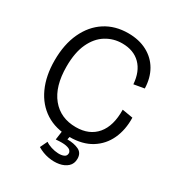

<svg xmlns="http://www.w3.org/2000/svg" viewBox="-199 -798 1019 1104"><g transform="rotate(30 310.5 -246.5)"><path d="M333 13Q240 13 174.5 -29Q109 -71 74 -147.5Q39 -224 39 -326Q39 -433 75.5 -511Q112 -589 177 -631Q242 -673 329 -673Q401 -673 454.5 -644.5Q508 -616 537.5 -565Q567 -514 569 -445L500 -433Q494 -515 449 -560Q404 -605 328 -605Q270 -605 221.5 -575Q173 -545 144.5 -484Q116 -423 116 -330Q116 -198 175 -126Q234 -54 336 -54Q425 -54 473.5 -111.5Q522 -169 520 -276L591 -264Q593 -184 564 -121.5Q535 -59 477 -23Q419 13 333 13ZM215 148 238 100Q253 111 276.5 118.5Q300 126 323 127Q346 128 361.5 121Q377 114 377 96Q377 87 369.5 78.5Q362 70 339.5 65.5Q317 61 272 65L282 -8H338L330 31Q374 31 405 45.5Q436 60 436 99Q436 132 414.5 151.5Q393 171 359.5 177Q326 183 288 176Q250 169 215 148Z"/></g></svg>

Font: Bricolage Grotesque 96pt Light
Style: Regular
Weight: 300
Designer: Mathieu Triay
Foundry: Atelier Triay
Version: Version 1.001; ttfautohint (v1.8.4.7-5d5b);gftools[0.9.33.de